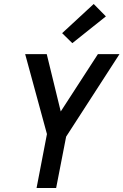

<svg xmlns="http://www.w3.org/2000/svg" viewBox="-20 -941 618 961"><path d="M163 0 215 -270 106 -670H214L284 -383L470 -670H578L311 -257L261 0ZM342 -725 291 -775 449 -921 510 -859Z"/></svg>

Font: Lode Dark Term
Style: Bold Italic
Weight: 700
Italic angle: -11°
Monospace: yes
Designer: Belleve Invis
Foundry: Belleve Invis
Version: Version 29.2.0